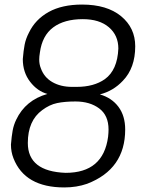

<svg xmlns="http://www.w3.org/2000/svg" viewBox="-20 -811 640 842"><path d="M262 11Q89 11 39 -117Q28 -145 28 -177Q31 -214 35.5 -238.5Q40 -263 51 -286Q92 -372 188 -399Q144 -411 112 -452.5Q80 -494 80 -552Q83 -589 88 -615Q93 -641 107 -668Q135 -726 193.5 -758.5Q252 -791 340 -791Q449 -791 511 -740Q573 -689 573 -608Q573 -513 519 -457Q477 -412 418 -397Q470 -382 499.5 -342.5Q529 -303 529 -243Q529 -69 362 -5Q316 11 262 11ZM268 -53Q433 -53 454 -211Q456 -229 456 -243Q456 -305 415 -335.5Q374 -366 311 -366Q264 -366 230.5 -359Q197 -352 165 -328Q102 -282 102 -184Q102 -59 268 -53ZM316 -430Q392 -430 440 -464Q495 -504 499 -598Q499 -656 457.5 -691.5Q416 -727 343 -727Q262 -727 213.5 -691Q165 -655 155 -581Q152 -563 152 -550Q152 -529 159 -512Q173 -472 209.5 -451Q246 -430 296 -430Z"/></svg>

Font: Tanohe Sans
Style: Italic
Weight: 400
Designer: Village Type and Design LLC & Cristiano Sobral
Foundry: Cooper Hewitt Smithsonian Design Museum
Version: Version 1.00;September 29, 2021;FontCreator 13.0.0.2655 64-b